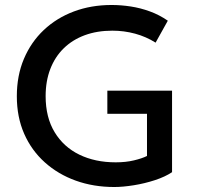

<svg xmlns="http://www.w3.org/2000/svg" viewBox="-20 -735 791 770"><path d="M438.5 15Q355 15 284 -10.5Q213 -36 159.8 -83.8Q106.5 -131.5 77 -198.5Q47.5 -265.5 47.5 -349Q47.5 -432 76 -499.2Q104.5 -566.5 155.8 -614.8Q207 -663 276.2 -689Q345.5 -715 427.5 -715Q465.5 -715 504.5 -709Q543.5 -703 581.2 -689.2Q619 -675.5 653 -652L604 -564Q566 -588 521.8 -600Q477.5 -612 430.5 -612Q369.5 -612 320 -593.8Q270.5 -575.5 235.5 -541.2Q200.5 -507 181.8 -458.5Q163 -410 163 -349.5Q163 -264.5 199 -205Q235 -145.5 298.2 -114.8Q361.5 -84 444 -84Q484.5 -84 517 -91.8Q549.5 -99.5 569.5 -109.5V-278.5H410.5V-371.5H670V-44.5Q642.5 -26 601.2 -12.5Q560 1 516.2 8Q472.5 15 438.5 15Z"/></svg>

Font: Geologica Roman
Style: Regular
Weight: 400
Designer: Sindre Bremnes, Frode Helland
Foundry: Monokrom Skriftforlag AS
Version: Version 1.010;gftools[0.9.28]